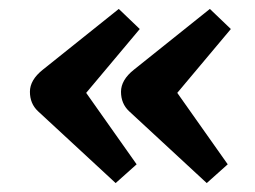

<svg xmlns="http://www.w3.org/2000/svg" viewBox="-20 -471 570 430"><path d="M293 -406 173 -263 286 -103 239 -61 65 -222Q47 -239 47 -265.5Q47 -292 76 -315L246 -451ZM497 -406 377 -263 490 -103 443 -61 269 -222Q251 -239 251 -265.5Q251 -292 280 -315L450 -451Z"/></svg>

Font: Bree Serif
Style: Regular
Weight: 400
Designer: Veronika Burian, Jos Scaglione
Foundry: TypeTogether
Version: Version 1.002